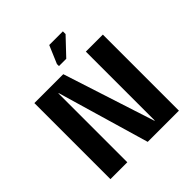

<svg xmlns="http://www.w3.org/2000/svg" viewBox="-193 -864 1005 1005"><g transform="rotate(-45 309.0 -361.5)"><path d="M436 -563H562V0H331L182 -510H180V0H55V-563H269L434 -53H436ZM337 -609H283V-624L325 -723H426V-703Z"/></g></svg>

Font: Darker Grotesque ExtraBold
Style: Regular
Weight: 800
Designer: Gabriel Lam
Foundry: TypeRant
Version: Version 1.000;gftools[0.9.28]